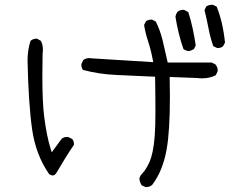

<svg xmlns="http://www.w3.org/2000/svg" viewBox="-20 -770 1040 810"><path d="M895 -567.9Q897 -567.4 900.9 -567.4Q904.8 -567.4 910.4 -569.1Q916 -570.8 920.9 -574.7L929.2 -590.3Q920.4 -677.2 894 -742.2L878.4 -749.5Q876.5 -750 875 -750Q860.8 -750 850.1 -742.7L842.8 -727.5Q852.1 -689.5 859.9 -649.4Q867.2 -610.4 879.9 -575.2ZM753.4 -728.5Q738.8 -728.5 729.5 -720.7Q722.2 -711.4 720.2 -699.2Q731.9 -626 753.9 -563Q763.7 -556.2 775.4 -554.2Q787.6 -556.2 798.3 -563L805.7 -578.6Q800.3 -615.2 792.7 -650.4Q785.2 -685.5 774.4 -718.8L757.3 -728Q755.4 -728.5 753.4 -728.5ZM202.6 -29.8Q211.9 -29.8 219.7 -43.5Q236.8 -72.8 254.9 -102.1Q272.9 -131.3 291.5 -158.2Q292 -159.7 292 -161.1Q292 -174.8 284.7 -183.6L268.1 -191.9Q266.1 -192.4 264.2 -192.4Q249.5 -192.4 240.2 -184.6L198.2 -127.4L193.4 -143.1Q177.2 -194.3 166.5 -276.9Q158.7 -336.9 158.7 -450.7Q158.7 -492.2 159.7 -541Q161.1 -550.8 161.1 -558.6Q161.1 -566.4 160.2 -572.8Q158.7 -586.4 151.9 -598.1L136.2 -606.9Q134.8 -606.9 133.8 -606.9Q119.6 -606.9 108.9 -597.7Q96.2 -559.1 96.2 -514.6Q100.1 -332.5 115.5 -224.4Q130.9 -116.2 187.5 -35.2Q195.8 -29.8 202.6 -29.8ZM596.2 19.5Q610.8 19.5 622.1 9.8Q667 -48.8 683.1 -140.6Q696.8 -216.3 696.8 -362.8Q696.8 -397.5 695.8 -445.3L811.5 -440.9Q822.3 -439.5 832.5 -439.5Q864.3 -439.5 890.1 -452.6L897.9 -468.3Q898.4 -469.7 898.4 -474.4Q898.4 -479 896.2 -485.6Q894 -492.2 889.2 -498L873 -506.3H687.5Q676.3 -557.6 666 -599.9Q655.8 -642.1 637.2 -679.2L621.6 -687Q619.6 -687.5 617.2 -687.5Q614.7 -687.5 610.8 -686.5Q602.5 -685.5 595.7 -680.2L587.9 -664.6Q593.3 -629.9 604.5 -596.7Q616.2 -561.5 624.5 -518.1L626.5 -507.8L366.7 -523.9Q361.8 -524.9 357.4 -524.9Q342.8 -524.9 331.5 -517.1L323.7 -500.5Q323.2 -498.5 323.2 -497.1Q323.2 -483.9 330.1 -475.1Q398.4 -456.5 474.4 -453.6Q550.3 -450.7 634.3 -446.3Q635.7 -367.7 635.7 -300.3Q635.7 -232.9 632.6 -194.8Q629.4 -156.7 624 -131.1Q618.7 -105.5 611.3 -87.9Q595.7 -53.7 581.1 -39.1Q569.8 -27.8 567.9 -15.6Q569.8 -1.5 577.1 11.2L593.3 19Q594.7 19.5 596.2 19.5Z"/></svg>

Font: NaikaiFont
Style: Light
Weight: 300
Version: Version 1.89